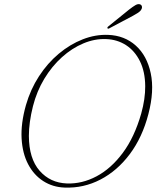

<svg xmlns="http://www.w3.org/2000/svg" viewBox="-20 -877 752 911"><path d="M493.5 -711.5Q571 -708.5 624.2 -660.8Q677.5 -613 695.2 -529.5Q713 -446 684 -335.5Q655.5 -225.5 596 -146Q536.5 -66.5 456.5 -25Q376.5 16.5 286.5 13Q230 11 185.2 -17.8Q140.5 -46.5 113.5 -97.8Q86.5 -149 82.5 -220Q78.5 -291 103 -378Q124.5 -453 165 -515.2Q205.5 -577.5 259 -622.2Q312.5 -667 372.8 -690.5Q433 -714 493.5 -711.5ZM297.5 -6.5Q369.5 -4 438.2 -40.5Q507 -77 562.5 -151.5Q618 -226 650 -338Q669.5 -408 669 -468Q668.5 -537 644 -586.5Q619.5 -636 578 -662.8Q536.5 -689.5 484.5 -691.5Q430 -694 375.8 -671.2Q321.5 -648.5 273.8 -605.5Q226 -562.5 190.2 -503.2Q154.5 -444 136.5 -373.5Q126.5 -334 121.8 -298.8Q117 -263.5 117 -232Q117.5 -124.5 167.8 -67Q218 -9.5 297.5 -6.5ZM592.5 -831.5Q610.5 -845.5 622.5 -852.5Q634.5 -859.5 644 -856.5Q651.5 -854 653.2 -846.8Q655 -839.5 650.5 -832Q645.5 -823 635.2 -816.5Q625 -810 611.5 -802.5L498.5 -742.5Q492 -739 490 -743Q487.5 -747 495.5 -753Z"/></svg>

Font: Fraunces 72pt Soft Thin
Style: Italic
Weight: 100
Italic angle: -16°
Version: Version 1.000;[0bf87f6ff]